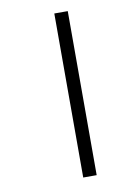

<svg xmlns="http://www.w3.org/2000/svg" viewBox="-75 -670 486 717"><g transform="rotate(-10 168.5 -311.0)"><path d="M182 0V-622H233V0Z"/></g></svg>

Font: Noto Sans Gurmukhi ExtraCondensed Light
Style: Regular
Weight: 300
Width: 2
Designer: Jelle Bosma - Monotype Design Team
Foundry: Monotype Imaging Inc.
Version: Version 2.004; ttfautohint (v1.8.4.7-5d5b)